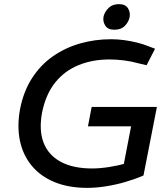

<svg xmlns="http://www.w3.org/2000/svg" viewBox="-20 -900 809 930"><path d="M403 10Q312 10 244 -18Q176 -46 133.5 -97.5Q91 -149 76.5 -218.5Q62 -288 77 -371Q94 -458 135.5 -522Q177 -586 236.5 -627.5Q296 -669 368 -689.5Q440 -710 518 -710Q550 -710 582.5 -705.5Q615 -701 645 -693.5Q675 -686 699 -676L731 -664L690 -584L652 -593Q616 -603 580 -607.5Q544 -612 510 -612Q428 -612 360.5 -584.5Q293 -557 247.5 -500.5Q202 -444 184 -356Q168 -271 190.5 -210.5Q213 -150 273 -117Q333 -84 426 -84Q464 -84 508.5 -91Q553 -98 596 -110L574 -76L615 -288H406L424 -382H740L675 -50Q636 -33 588.5 -19Q541 -5 493 2.5Q445 10 403 10ZM534 -756Q503 -756 490.5 -775Q478 -794 481 -817Q485 -840 504.5 -860Q524 -880 556 -880Q587 -880 599.5 -860.5Q612 -841 608 -818Q604 -795 585.5 -775.5Q567 -756 534 -756Z"/></svg>

Font: REM
Style: Italic
Weight: 400
Italic angle: -11°
Designer: Octavio Pardo
Foundry: Ashler Design
Version: Version 1.005;gftools[0.9.28]